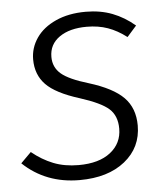

<svg xmlns="http://www.w3.org/2000/svg" viewBox="-45 -574 544 626"><g transform="rotate(-5 227.5 -261.5)"><path d="M418 -475 387 -440Q357 -463 326 -474Q295 -485 257 -485Q201 -485 167.5 -461.5Q134 -438 134 -397Q134 -363 159 -341.5Q184 -320 248 -301Q326 -277 360.5 -242Q395 -207 395 -150Q395 -78 339.5 -33.5Q284 11 191 11Q81 11 6 -60L40 -94Q73 -67 109.5 -52.5Q146 -38 192 -38Q259 -38 296.5 -67.5Q334 -97 334 -145Q334 -187 308.5 -210Q283 -233 214 -255Q137 -279 105.5 -311.5Q74 -344 74 -394Q74 -432 96 -464Q118 -496 160 -515Q202 -534 258 -534Q306 -534 345 -519Q384 -504 418 -475Z"/></g></svg>

Font: FiraGO Light
Style: Italic
Weight: 300
Italic angle: -8°
Designer: bBox Type GmbH
Foundry: bBox Type GmbH
Version: Version 1.001